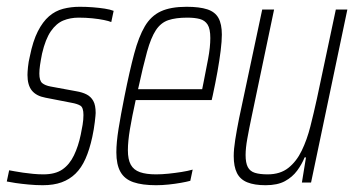

<svg xmlns="http://www.w3.org/2000/svg" viewBox="-29 -538 1044 566"><path d="M97 8Q77 8 55.5 6Q34 4 17 1.5Q0 -1 -9 -3L-2 -36Q4 -35 14.5 -33Q25 -31 39 -29Q53 -27 68.5 -25.5Q84 -24 99 -24Q134 -24 155 -38.5Q176 -53 189 -80Q202 -107 209 -141Q212 -155 214.5 -170Q217 -185 217 -199Q217 -221 208 -226.5Q199 -232 182 -235L105 -250Q78 -255 65 -271Q52 -287 52 -317Q52 -325 53.5 -340.5Q55 -356 59 -372Q68 -417 82.5 -445.5Q97 -474 115.5 -490Q134 -506 157 -512Q180 -518 206 -518Q226 -518 245 -516.5Q264 -515 280 -512.5Q296 -510 306 -506L299 -473Q292 -476 277.5 -479Q263 -482 243.5 -484Q224 -486 203 -486Q178 -486 157.5 -477.5Q137 -469 121 -446Q105 -423 95 -380Q91 -360 89 -346Q87 -332 87 -321Q87 -300 95.5 -293Q104 -286 120 -283L196 -269Q214 -266 226.5 -259.5Q239 -253 246 -240.5Q253 -228 253 -205Q253 -200 250.5 -178.5Q248 -157 243 -134Q235 -97 223 -70Q211 -43 193.5 -26Q176 -9 152.5 -0.5Q129 8 97 8Z M431 8Q390 8 364 -1Q338 -10 326 -31.5Q314 -53 314 -89Q314 -118 320.5 -158.5Q327 -199 338 -254Q353 -329 366.5 -379.5Q380 -430 398 -460.5Q416 -491 445 -504.5Q474 -518 521 -518Q559 -518 582 -510.5Q605 -503 615 -485Q625 -467 625 -436Q625 -417 621.5 -388.5Q618 -360 612 -326.5Q606 -293 598 -256L595 -243H371Q360 -193 354 -157Q348 -121 348 -95Q348 -68 356.5 -52.5Q365 -37 383.5 -30.5Q402 -24 431 -24Q448 -24 467.5 -26Q487 -28 506 -31Q525 -34 539 -38L532 -5Q521 -2 504 1Q487 4 468 6Q449 8 431 8ZM378 -275H567L572 -300Q578 -330 584.5 -364.5Q591 -399 591 -426Q591 -453 583 -465.5Q575 -478 560 -482Q545 -486 523 -486Q489 -486 467 -478.5Q445 -471 430.5 -449Q416 -427 404.5 -385.5Q393 -344 378 -275Z M754 8Q721 8 700 -0.5Q679 -9 669.5 -28Q660 -47 660 -78Q660 -98 664.5 -126.5Q669 -155 676 -190L744 -510H779L713 -195Q705 -157 700 -129Q695 -101 695 -81Q695 -58 701.5 -45.5Q708 -33 722.5 -28.5Q737 -24 760 -24Q797 -24 821 -43Q845 -62 860.5 -94Q876 -126 886 -165.5Q896 -205 905 -246L961 -510H995L888 0H861L873 -74H869Q861 -54 847 -35Q833 -16 811 -4Q789 8 754 8Z"/></svg>

Font: Saira ExtraCondensed Thin
Style: Italic
Weight: 250
Width: 2
Italic angle: -12°
Designer: Hector Gatti with collaboration of the Omnibus-Type team
Foundry: Omnibus-Type
Version: Version 1.101